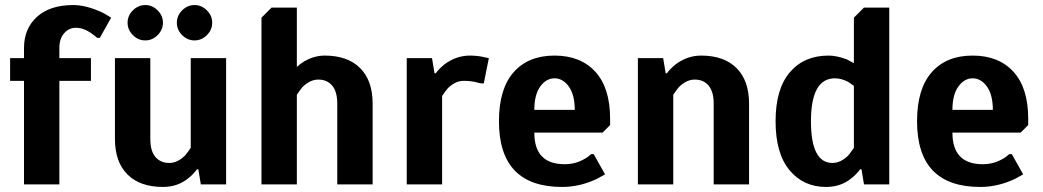

<svg xmlns="http://www.w3.org/2000/svg" viewBox="-20 -730 4130 760"><path d="M75 0V-410H20V-500H75V-540Q75 -617 126.5 -663.5Q178 -710 270 -710Q317 -710 375 -685Q394 -677 420 -660L375 -580H365Q352 -591 339 -600Q310 -620 280 -620Q253 -620 234 -598.5Q215 -577 215 -540V-500H340V-410H215V0Z M604 -591Q583 -570 555 -570Q527 -570 506 -591Q485 -612 485 -640Q485 -668 506 -689Q527 -710 555 -710Q583 -710 604 -689Q625 -668 625 -640Q625 -612 604 -591ZM799 -591Q778 -570 750 -570Q722 -570 701 -591Q680 -612 680 -640Q680 -668 701 -689Q722 -710 750 -710Q778 -710 799 -689Q820 -668 820 -640Q820 -612 799 -591ZM625 10Q534 10 484.5 -39.5Q435 -89 435 -180V-500H575V-180Q575 -133 595 -109Q615 -85 650 -85Q683 -85 713 -115Q723 -127 735 -145V-500H875V0H775L765 -60H760Q743 -38 726 -25Q684 10 625 10Z M1015 0V-660L1055 -700H1155V-465Q1165 -475 1184 -487Q1224 -510 1265 -510Q1356 -510 1405.5 -460.5Q1455 -411 1455 -320V0H1315V-320Q1315 -367 1295 -391Q1275 -415 1240 -415Q1207 -415 1177 -385Q1167 -373 1155 -355V0Z M1590 0V-500H1690L1700 -440H1705Q1715 -455 1739 -475Q1786 -510 1840 -510Q1866 -510 1891 -505Q1907 -501 1915 -500L1895 -400H1885Q1876 -401 1863 -405Q1841 -410 1815 -410Q1782 -410 1752 -380Q1742 -368 1730 -350V0Z M2205 10Q1955 10 1955 -250Q1955 -378 2013 -444Q2071 -510 2175 -510Q2278 -510 2336.5 -446Q2395 -382 2395 -260V-235L2365 -205H2095Q2095 -80 2215 -80Q2257 -80 2292 -100Q2306 -107 2320 -120H2330L2375 -40Q2347 -23 2327 -15Q2267 10 2205 10ZM2095 -295H2255Q2255 -355 2231.5 -387.5Q2208 -420 2175 -420Q2142 -420 2118.5 -387.5Q2095 -355 2095 -295Z M2505 0V-500H2605L2615 -440H2620Q2630 -455 2654 -475Q2701 -510 2755 -510Q2846 -510 2895.5 -460.5Q2945 -411 2945 -320V0H2805V-320Q2805 -367 2785 -391Q2765 -415 2730 -415Q2697 -415 2667 -385Q2657 -373 2645 -355V0Z M3250 10Q3160 10 3105 -56.5Q3050 -123 3050 -250Q3050 -378 3106.5 -444Q3163 -510 3260 -510Q3291 -510 3332 -495L3360 -480V-660L3400 -700H3500V0H3400L3390 -60H3385Q3368 -38 3351 -25Q3309 10 3250 10ZM3275 -85Q3308 -85 3338 -115Q3348 -127 3360 -145V-390L3339 -405Q3311 -420 3285 -420Q3190 -420 3190 -250Q3190 -85 3275 -85Z M3860 10Q3610 10 3610 -250Q3610 -378 3668 -444Q3726 -510 3830 -510Q3933 -510 3991.5 -446Q4050 -382 4050 -260V-235L4020 -205H3750Q3750 -80 3870 -80Q3912 -80 3947 -100Q3961 -107 3975 -120H3985L4030 -40Q4002 -23 3982 -15Q3922 10 3860 10ZM3750 -295H3910Q3910 -355 3886.5 -387.5Q3863 -420 3830 -420Q3797 -420 3773.5 -387.5Q3750 -355 3750 -295Z"/></svg>

Font: Scada
Style: Bold
Weight: 700
Designer: Jovanny Lemonad
Foundry: Jovanny Lemonad
Version: Version 4.100;PS 004.100;hotconv 1.0.88;makeotf.lib2.5.64775